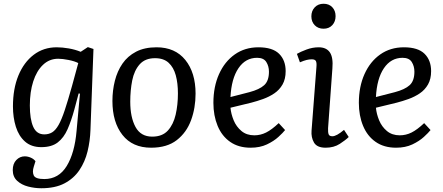

<svg xmlns="http://www.w3.org/2000/svg" viewBox="-20 -773 2362 1023"><path d="M406 -274 399 -275 376 -189Q360 -130 340 -84.5Q320 -39 287.5 -14Q255 11 200 11Q147 11 113.5 -18.5Q80 -48 64.5 -97.5Q49 -147 49 -206Q49 -300 78 -370.5Q107 -441 159.5 -481Q212 -521 282 -521Q312 -521 346.5 -515Q381 -509 410 -497L448 -522L478 -512L462 -81Q460 -22 446.5 33.5Q433 89 403 133.5Q373 178 323.5 204Q274 230 200 230Q165 230 130 221Q95 212 71.5 190.5Q48 169 48 133Q48 99 67 79.5Q86 60 112 60Q128 60 144 67Q160 74 169 86L160 115Q151 143 160 162Q169 181 216 181Q293 181 335.5 111.5Q378 42 388 -76ZM216 -57Q240 -57 258 -68Q276 -79 292 -107Q308 -135 325 -186Q342 -237 364 -316L397 -437Q378 -447 345.5 -453.5Q313 -460 290 -460Q243 -460 209 -427.5Q175 -395 157 -339Q139 -283 139 -211Q139 -138 157 -97.5Q175 -57 216 -57Z M785 14Q686 14 632.5 -54Q579 -122 579 -235Q579 -291 592 -342.5Q605 -394 632.5 -434Q660 -474 705 -497.5Q750 -521 814 -521Q913 -521 967.5 -453.5Q1022 -386 1022 -274Q1022 -198 998 -132.5Q974 -67 922 -26.5Q870 14 785 14ZM791 -45Q845 -45 874.5 -77.5Q904 -110 916 -162.5Q928 -215 928 -275Q928 -330 916.5 -372Q905 -414 878.5 -438.5Q852 -463 806 -463Q753 -463 724 -430Q695 -397 684.5 -344.5Q674 -292 674 -231Q674 -148 702 -96.5Q730 -45 791 -45Z M1357 -521Q1432 -521 1467 -486.5Q1502 -452 1502 -394Q1502 -352 1485.5 -323Q1469 -294 1441.5 -275.5Q1414 -257 1382 -245.5Q1350 -234 1319 -226L1208 -199Q1211 -166 1225 -132Q1239 -98 1266.5 -75Q1294 -52 1335 -52Q1368 -52 1398 -67Q1428 -82 1465 -117L1499 -80Q1488 -66 1463.5 -43.5Q1439 -21 1402 -3.5Q1365 14 1315 14Q1251 14 1206.5 -17Q1162 -48 1139.5 -102.5Q1117 -157 1117 -225Q1117 -311 1147 -378Q1177 -445 1231 -483Q1285 -521 1357 -521ZM1413 -391Q1413 -420 1399 -442.5Q1385 -465 1350 -465Q1288 -465 1250.5 -409.5Q1213 -354 1208 -256L1309 -282Q1362 -296 1387.5 -319Q1413 -342 1413 -391Z M1639 -686Q1639 -715 1657 -734Q1675 -753 1704 -753Q1733 -753 1750.5 -734.5Q1768 -716 1768 -687Q1768 -658 1750.5 -639Q1733 -620 1704 -620Q1675 -620 1657 -638.5Q1639 -657 1639 -686ZM1666 -416Q1668 -439 1663 -448Q1658 -457 1641 -457Q1628 -457 1613.5 -453.5Q1599 -450 1578 -441L1562 -486Q1581 -497 1613 -509Q1645 -521 1678 -521Q1719 -521 1737.5 -494Q1756 -467 1751 -408L1728 -90Q1727 -68 1731 -57.5Q1735 -47 1751 -47Q1773 -47 1813 -81L1838 -43Q1822 -27 1790.5 -6.5Q1759 14 1715 14Q1669 14 1653 -13.5Q1637 -41 1640 -77Z M2132 -521Q2207 -521 2242 -486.5Q2277 -452 2277 -394Q2277 -352 2260.5 -323Q2244 -294 2216.5 -275.5Q2189 -257 2157 -245.5Q2125 -234 2094 -226L1983 -199Q1986 -166 2000 -132Q2014 -98 2041.5 -75Q2069 -52 2110 -52Q2143 -52 2173 -67Q2203 -82 2240 -117L2274 -80Q2263 -66 2238.5 -43.5Q2214 -21 2177 -3.5Q2140 14 2090 14Q2026 14 1981.5 -17Q1937 -48 1914.5 -102.5Q1892 -157 1892 -225Q1892 -311 1922 -378Q1952 -445 2006 -483Q2060 -521 2132 -521ZM2188 -391Q2188 -420 2174 -442.5Q2160 -465 2125 -465Q2063 -465 2025.5 -409.5Q1988 -354 1983 -256L2084 -282Q2137 -296 2162.5 -319Q2188 -342 2188 -391Z"/></svg>

Font: Literata 12pt
Style: Italic
Weight: 400
Italic angle: -2°
Designer: Latin by Veronika Burian and Jose Scaglione. Greek by Irene Vlachou. Cyrillic by Vera Evstafieva
Foundry: TypeTogether
Version: Version 3.002